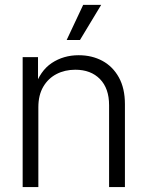

<svg xmlns="http://www.w3.org/2000/svg" viewBox="-20 -762 601 782"><path d="M136.2 -325.2V0H72.3V-529.3H134.8V-404.3H120.6Q143.1 -473.6 190.9 -505.4Q238.8 -537.1 300.3 -537.1Q354.5 -537.1 397 -514.2Q439.5 -491.2 464.1 -446.8Q488.8 -402.3 488.8 -337.9V0H424.3V-333.5Q424.3 -401.9 387.2 -439.9Q350.1 -478 286.6 -478Q244.1 -478 210.2 -460.4Q176.3 -442.9 156.2 -408.7Q136.2 -374.5 136.2 -325.2ZM251.5 -599.1 318.8 -742.2H392.1L305.7 -599.1Z"/></svg>

Font: Inter 24pt Light
Style: Regular
Weight: 300
Designer: Rasmus Andersson
Foundry: rsms
Version: Version 4.001;git-66647c0bb